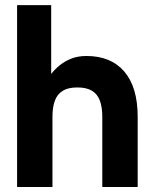

<svg xmlns="http://www.w3.org/2000/svg" viewBox="-20 -743 615 763"><path d="M386.5 0H527.1V-279.3Q527.1 -396.5 474.1 -458.5Q421.1 -520.5 323.4 -520.5Q289.4 -520.5 262.7 -509.8Q236 -499 216.6 -482.9Q197.1 -466.7 183.4 -449.2V-722.7H47.9V0H188.5V-279.3Q188.5 -316.9 198 -342.8Q207.5 -368.7 229.2 -382.1Q250.9 -395.5 287.5 -395.5Q324.1 -395.5 345.8 -382.1Q367.5 -368.7 377 -342.8Q386.5 -316.9 386.5 -279.3Z"/></svg>

Font: Giphurs SC
Style: Regular
Weight: 400
Version: Version 0.920